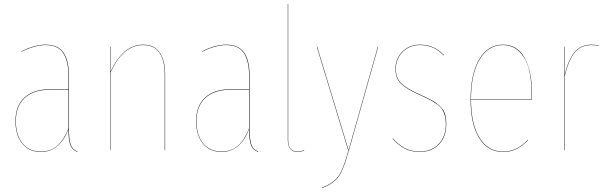

<svg xmlns="http://www.w3.org/2000/svg" viewBox="-20 -750 3031 959"><path d="M324.2 -109.9Q324.2 -53.2 333 -28.1Q341.8 -2.9 367.2 6.8L366.2 8.8Q340.3 -1.5 331.1 -26.1Q321.8 -50.8 321.8 -104.5Q277.3 8.8 185.1 8.8Q124 8.8 90.6 -33.7Q57.1 -76.2 57.1 -145Q57.1 -221.2 102.1 -262.7Q147 -304.2 230 -304.2H321.8V-372.1Q321.8 -446.3 295.2 -485.6Q268.6 -524.9 208 -524.9Q152.8 -524.9 86.9 -491.2V-493.2Q151.4 -526.9 208 -526.9Q269.5 -526.9 296.9 -487.3Q324.2 -447.8 324.2 -372.1ZM185.1 6.8Q233.4 6.8 266.1 -22Q298.8 -50.8 321.8 -108.4V-301.8H230Q147.9 -301.8 103.5 -261Q59.1 -220.2 59.1 -145Q59.1 -76.7 91.8 -34.9Q124.5 6.8 185.1 6.8Z M694.8 -526.9Q751 -526.9 777.8 -487.3Q804.7 -447.8 804.7 -377.9V0H802.7V-377.9Q802.7 -447.3 776.6 -486.1Q750.5 -524.9 694.8 -524.9Q594.2 -524.9 531.7 -387.2V0H529.8V-517.1H531.7V-391.1Q594.7 -526.9 694.8 -526.9Z M1226.6 -109.9Q1226.6 -53.2 1235.4 -28.1Q1244.1 -2.9 1269.5 6.8L1268.6 8.8Q1242.7 -1.5 1233.4 -26.1Q1224.1 -50.8 1224.1 -104.5Q1179.7 8.8 1087.4 8.8Q1026.4 8.8 992.9 -33.7Q959.5 -76.2 959.5 -145Q959.5 -221.2 1004.4 -262.7Q1049.3 -304.2 1132.3 -304.2H1224.1V-372.1Q1224.1 -446.3 1197.5 -485.6Q1170.9 -524.9 1110.4 -524.9Q1055.2 -524.9 989.3 -491.2V-493.2Q1053.7 -526.9 1110.4 -526.9Q1171.9 -526.9 1199.2 -487.3Q1226.6 -447.8 1226.6 -372.1ZM1087.4 6.8Q1135.7 6.8 1168.5 -22Q1201.2 -50.8 1224.1 -108.4V-301.8H1132.3Q1050.3 -301.8 1005.9 -261Q961.4 -220.2 961.4 -145Q961.4 -76.7 994.1 -34.9Q1026.9 6.8 1087.4 6.8Z M1466.3 8.8Q1441.9 8.8 1429.7 -6.6Q1417.5 -22 1417.5 -49.8V-730H1419.4V-49.8Q1419.4 6.8 1466.3 6.8Q1483.9 6.8 1499.5 -1V1Q1483.9 8.8 1466.3 8.8Z M1562 -517.1H1564L1721.2 0H1719.2ZM1867.2 -517.1H1869.1L1723.1 0Q1711.9 39.1 1704.6 60.5Q1697.3 82 1686.3 105.7Q1675.3 129.4 1662.8 142.6Q1650.4 155.8 1632.1 168Q1613.8 180.2 1588.4 189L1587.4 187Q1612.8 178.2 1630.9 166.3Q1648.9 154.3 1661.4 141.1Q1673.8 127.9 1684.6 105Q1695.3 82 1702.6 60.3Q1710 38.6 1721.2 0Z M2076.2 -526.9Q2114.7 -526.9 2143.1 -514.2Q2171.4 -501.5 2197.3 -475.1L2196.3 -473.1Q2169.9 -500 2142.1 -512.5Q2114.3 -524.9 2076.2 -524.9Q2026.4 -524.9 1991.7 -491Q1957 -457 1957 -404.8Q1957 -360.8 1984.1 -334Q2011.2 -307.1 2081.1 -275.9Q2119.1 -259.3 2140.9 -246.8Q2162.6 -234.4 2179.4 -217.5Q2196.3 -200.7 2202.6 -180.2Q2209 -159.7 2209 -129.9Q2209 -66.4 2172.4 -28.8Q2135.7 8.8 2078.1 8.8Q2032.7 8.8 2001.2 -8.1Q1969.7 -24.9 1940.9 -57.1L1941.9 -59.1Q1970.7 -26.9 2002 -10Q2033.2 6.8 2078.1 6.8Q2134.8 6.8 2170.9 -30.5Q2207 -67.9 2207 -129.9Q2207 -153.8 2202.1 -171.6Q2197.3 -189.5 2189 -202.9Q2180.7 -216.3 2164.1 -228.5Q2147.5 -240.7 2128.9 -250.5Q2110.4 -260.3 2080.1 -273.9Q2009.8 -305.2 1982.4 -332.5Q1955.1 -359.9 1955.1 -404.8Q1955.1 -458 1990.2 -492.4Q2025.4 -526.9 2076.2 -526.9Z M2636.7 -288.1Q2636.7 -266.1 2635.7 -252H2332.5Q2333 -128.4 2375.7 -60.8Q2418.5 6.8 2491.7 6.8Q2529.8 6.8 2558.6 -7.3Q2587.4 -21.5 2616.7 -51.8L2617.7 -49.8Q2587.4 -19.5 2559.1 -5.4Q2530.8 8.8 2491.7 8.8Q2417 8.8 2373.8 -59.8Q2330.6 -128.4 2330.6 -252.9Q2330.6 -381.3 2373.8 -454.1Q2417 -526.9 2491.7 -526.9Q2564 -526.9 2600.3 -460.9Q2636.7 -395 2636.7 -288.1ZM2633.8 -253.9Q2634.8 -267.1 2634.8 -288.1Q2634.8 -357.4 2620.4 -409.2Q2606 -460.9 2573 -492.9Q2540 -524.9 2491.7 -524.9Q2418.5 -524.9 2375.5 -452.9Q2332.5 -380.9 2332.5 -253.9Z M2934.1 -526.9Q2955.1 -526.9 2971.2 -522V-520Q2955.1 -524.9 2934.1 -524.9Q2882.8 -524.9 2851.8 -489.3Q2820.8 -453.6 2800.3 -369.1V0H2798.3V-517.1H2800.3V-376Q2820.3 -457 2851.8 -491.9Q2883.3 -526.9 2934.1 -526.9Z"/></svg>

Font: Fira Sans Compressed Two
Style: Regular
Weight: 100
Width: 1
Designer: Carrois Corporate & Edenspiekermann AG
Foundry: Carrois Corporate GbR & Edenspiekermann AG
Version: Version 4.203;PS 004.203;hotconv 1.0.88;makeotf.lib2.5.64775